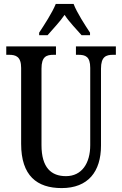

<svg xmlns="http://www.w3.org/2000/svg" viewBox="-20 -951 624 981"><path d="M180 -784V-771H223C250 -803 285 -838 310 -875C334 -838 371 -801 397 -771H440V-784C415 -822 373 -886 356 -931H265C247 -886 205 -822 180 -784ZM295 10C430 10 496 -74 496 -207V-600C496 -662 522 -671 558 -671H572V-714H368V-671H380C417 -671 441 -662 441 -604V-209C441 -117 398 -51 317 -51C242 -51 192 -94 192 -210V-600C192 -662 217 -671 254 -671H266V-714H12V-671H26C61 -671 88 -662 88 -604V-216C88 -53 169 10 295 10Z"/></svg>

Font: Noto Serif Georgian ExtraCondensed Medium
Style: Regular
Weight: 500
Width: 2
Designer: Monotype Design Team, Akaki Razmadze
Foundry: Google LLC
Version: Version 2.003